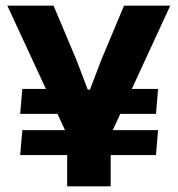

<svg xmlns="http://www.w3.org/2000/svg" viewBox="-20 -659 628 679"><path d="M327.5 -256.2 350.9 -344.5H539L531.6 -256.2ZM59 -198.8H539L531.6 -110.6H51.3ZM235.1 -344.5 259.4 -256.2H51.3L59 -344.5ZM224.5 -167.2 5.9 -639H169.4L250.5 -446.6L290.3 -342.1H298.2L338 -446.6L418.6 -639H582.1L364.3 -167.2ZM217.5 0V-307.6H371.4V0Z"/></svg>

Font: Anek Odia Medium
Style: Regular
Weight: 500
Designer: Yesha Goshar & Mahesh Sahu (Odia), Yesha Goshar (Latin)
Foundry: Ek Type
Version: Version 1.003